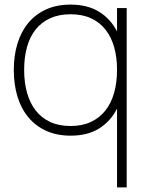

<svg xmlns="http://www.w3.org/2000/svg" viewBox="-20 -575 641 835"><path d="M531 240H489V-102.5Q461 -47.5 411 -16.2Q361 15 287 15Q227.5 15 181.5 -5.8Q135.5 -26.5 104 -64Q72.5 -101.5 56.2 -154.2Q40 -207 40 -271Q40 -333.5 56 -385.8Q72 -438 103.2 -475.5Q134.5 -513 180.5 -534Q226.5 -555 287 -555Q360 -555 410.2 -524.2Q460.5 -493.5 489 -438.5V-540H531ZM287 -27Q337 -27 374.8 -44.5Q412.5 -62 438 -94Q463.5 -126 476.2 -171Q489 -216 489 -271Q489 -324.5 476.8 -368.8Q464.5 -413 439.5 -445.2Q414.5 -477.5 376.5 -495.2Q338.5 -513 287 -513Q236.5 -513 198.5 -495.8Q160.5 -478.5 135.2 -447Q110 -415.5 97.5 -370.8Q85 -326 85 -271Q85 -216.5 97.5 -171.8Q110 -127 135 -94.8Q160 -62.5 198 -44.8Q236 -27 287 -27Z"/></svg>

Font: Vela Sans ExtLt
Style: Regular
Weight: 200
Designer: Principal design: Mikhail Sharanda - project Manrope.
Design modification: Ravid Balaliev
Foundry: Mikhail Sharanda
Version: Version 1.001